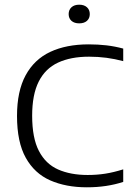

<svg xmlns="http://www.w3.org/2000/svg" viewBox="-20 -791 569 818"><path d="M350 7Q261 7 194 -22.5Q127 -52 89.8 -118.8Q52.5 -185.5 52.5 -297Q52.5 -402.5 89.2 -470.2Q126 -538 194.2 -570Q262.5 -602 357.5 -602Q397.5 -602 433.8 -597.8Q470 -593.5 505 -584V-530.5Q469.5 -540 433.5 -544.8Q397.5 -549.5 359.5 -549.5Q281.5 -549.5 227.2 -524.2Q173 -499 145 -443.5Q117 -388 117 -298Q117 -203 145.8 -147.8Q174.5 -92.5 227.5 -69Q280.5 -45.5 353.5 -45.5Q392.5 -45.5 428 -51Q463.5 -56.5 505 -69.5V-16Q470 -4.5 431.5 1.2Q393 7 350 7ZM317.5 -691.5Q296.5 -691.5 284.5 -702.2Q272.5 -713 272.5 -731Q272.5 -749 284.5 -760Q296.5 -771 317.5 -771Q338.5 -771 350.5 -760Q362.5 -749 362.5 -731Q362.5 -713 350.5 -702.2Q338.5 -691.5 317.5 -691.5Z"/></svg>

Font: Encode Sans SC SemiExpanded Light
Style: Regular
Weight: 300
Width: 6
Designer: Multiple Designers
Foundry: Impallari Type
Version: Version 3.002